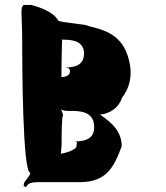

<svg xmlns="http://www.w3.org/2000/svg" viewBox="-20 -741 675 779"><path d="M70 -578C70 -493 71 -40 103 -40C103 -22 60 6 83 16C83 16 53 18 85 18C95 8 91 -2 141 -2H303C412 -2 442 -62 474 -148C474 -222 407 -260 386 -276C375 -280 348 -276 348 -276H382C427 -278 464 -307 474 -343C504 -381 515 -426 508 -474C488 -595 416 -617 336 -636C340 -642 216 -650 216 -658C198 -691 146 -711 106 -721H77C60 -711 70 -681 70 -578ZM232 -576C232 -578 229 -582 230 -583C230 -583 226 -582 228 -582C230 -580 236 -580 240 -580C292 -580 319 -564 321 -526C321 -482 294 -467 242 -467C260 -467 264 -462 264 -449C262 -435 248 -429 229 -428C229 -441 231 -576 232 -576ZM230 -165C230 -185 230 -272 236 -272C236 -281 226 -298 227 -302C227 -302 220 -299 226 -299C230 -295 240 -291 255 -291H274C330 -291 362 -274 362 -225C362 -184 336 -167 280 -167C299 -167 290 -161 290 -145C281 -131 250 -121 227 -117V-115C226 -119 230 -136 230 -165Z"/></svg>

Font: Hussar Przerywany
Style: Regular
Weight: 400
Foundry: Cannot Into Space Fonts
Version: Version 0.982